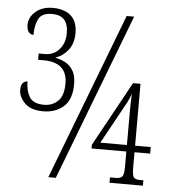

<svg xmlns="http://www.w3.org/2000/svg" viewBox="-52 -769 747 819"><g transform="rotate(5 321.5 -360.0)"><path d="M139 -278Q85 -278 59 -304.5Q33 -331 33 -360Q33 -381 41 -390Q49 -399 61 -399Q61 -360 77 -333Q93 -306 140 -306Q175 -306 199 -329Q223 -352 223 -404Q223 -495 121 -495H98V-522H125Q163 -522 186.5 -549.5Q210 -577 210 -618Q210 -658 192.5 -676.5Q175 -695 141 -695Q97 -695 83 -668Q69 -641 69 -599Q57 -599 48.5 -608.5Q40 -618 40 -640Q40 -672 68 -696.5Q96 -721 141 -721Q192 -721 219.5 -696Q247 -671 247 -623Q247 -577 224 -548.5Q201 -520 172 -512V-510Q192 -506 212 -496Q232 -486 246 -464.5Q260 -443 260 -405Q260 -338 225 -308Q190 -278 139 -278ZM185 0 458 -714H490L217 0ZM447 1V-22H473Q492 -22 499.5 -31Q507 -40 507 -72V-138H358V-154L510 -431H542V-166H609V-138H542V-72Q542 -40 548.5 -31Q555 -22 575 -22H590V1ZM393 -166H507V-305Q507 -321 507.5 -343.5Q508 -366 509 -386Q507 -378 500 -362.5Q493 -347 487 -337Z"/></g></svg>

Font: Noto Serif ExtraCondensed ExtraLight
Style: Regular
Weight: 200
Width: 2
Designer: Monotype Design Team
Foundry: Monotype Imaging Inc.
Version: Version 2.015